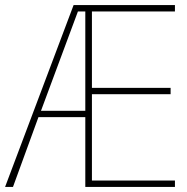

<svg xmlns="http://www.w3.org/2000/svg" viewBox="-21 -734 733 754"><path d="M666 0V-25H340V-364H649V-389H340V-689H666V-714H268L-1 0H30L130 -274H314V0ZM140 -299 285 -689H314V-299Z"/></svg>

Font: Noto Sans Georgian SemiCondensed Thin
Style: Regular
Weight: 100
Width: 4
Designer: Monotype Design Team, Akaki Razmadze
Foundry: Google LLC
Version: Version 2.005